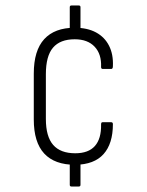

<svg xmlns="http://www.w3.org/2000/svg" viewBox="-20 -642 535 699"><path d="M234 -528V-616Q234 -622 240 -622H267Q273 -622 273 -616V-530ZM240 37Q234 37 234 31V-53L273 -51V31Q273 37 267 37ZM254 -42Q179 -42 141 -83Q103 -124 103 -207V-374Q103 -458 141 -499.5Q179 -541 252 -541Q298 -541 329.5 -524Q361 -507 377 -475.5Q393 -444 391 -401Q391 -391 385 -391H354Q348 -391 348 -398Q350 -445 324.5 -472Q299 -499 252 -499Q199 -499 173 -468.5Q147 -438 147 -372V-209Q147 -145 173.5 -114.5Q200 -84 254 -84Q302 -84 325.5 -110.5Q349 -137 348 -189Q348 -197 353 -197H385Q391 -197 391 -190Q391 -119 357 -81Q323 -43 254 -42Z"/></svg>

Font: Sofia Sans Condensed Light
Style: Regular
Weight: 300
Designer: Botio Nikoltchev, Ani Petrova
Foundry: lettersoup
Version: Version 4.101